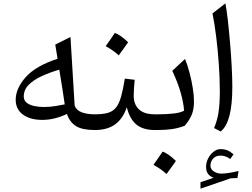

<svg xmlns="http://www.w3.org/2000/svg" viewBox="-20 -772 1495 1140"><path d="M321.8 -423.3 308.1 -507.3 398.4 -552.2 423.3 -144.5Q433.6 -117.2 465.3 -105.2Q497.1 -93.3 543 -93.3H543.5V0H543Q469.2 0 432.1 -22.7Q395 -45.4 377 -95.2Q303.2 -60.1 231 -60.1Q160.2 -60.1 116.7 -91.3Q73.2 -122.6 73.2 -179.7Q73.2 -246.6 132.3 -313.5Q191.4 -380.4 321.8 -423.3ZM332 -358.4Q274.9 -341.8 227.1 -319.6Q179.2 -297.4 150.1 -268.1Q121.1 -238.8 121.1 -199.2Q121.1 -175.3 138.9 -161.6Q156.7 -147.9 184.1 -142.3Q211.4 -136.7 240.7 -136.7Q275.4 -136.7 308.3 -142.1Q341.3 -147.5 364.3 -152.3Q357.9 -198.7 350.3 -245.4Q342.8 -292 332 -358.4Z M662.1 -576.7Q697.3 -563.5 740.7 -521Q727.1 -501.5 713.4 -482.4Q699.7 -463.4 685.1 -443.4Q651.4 -474.1 607.4 -498Q621.6 -518.1 635 -537.1Q648.4 -556.2 662.1 -576.7ZM543.5 0Q527.3 0 527.3 -32.7V-60.5Q527.3 -93.3 543.5 -93.3Q590.3 -93.3 620.1 -101.8Q649.9 -110.4 668.5 -133.1Q687 -155.8 698.7 -197.5Q710.4 -239.3 721.2 -305.2L779.8 -298.3Q773.9 -242.7 773.9 -203.1Q773.9 -152.3 804.9 -122.8Q835.9 -93.3 899.4 -93.3H899.9V0H899.4Q828.6 0 789.1 -33.2Q749.5 -66.4 732.9 -135.3Q710 -67.4 663.8 -33.7Q617.7 0 543.5 0Z M945.8 127.9Q981 141.1 1024.4 183.6Q1010.7 203.1 997.1 222.2Q983.4 241.2 968.8 261.2Q935.1 230.5 891.1 206.5Q905.3 186.5 918.7 167.5Q932.1 148.4 945.8 127.9ZM899.9 0Q883.8 0 883.8 -32.7V-60.5Q883.8 -93.3 899.9 -93.3H921.4Q967.8 -93.3 1009.3 -97.9Q1050.8 -102.5 1073.2 -114.7Q1069.3 -163.6 1052.5 -222.9Q1035.6 -282.2 1002.9 -351.6L1078.6 -421.9Q1092.8 -388.2 1105 -342Q1117.2 -295.9 1124.5 -250Q1131.8 -204.1 1131.8 -169.9Q1131.8 -125 1119.6 -93.5Q1107.4 -62 1077.1 -25.4Q1039.6 -11.2 1002 -5.6Q964.4 0 912.6 0Z M1229.5 211.4Q1229.5 232.4 1249.3 245.6Q1269 258.8 1294.9 258.8Q1313.5 258.8 1339.8 254.6Q1366.2 250.5 1396.5 243.2L1389.6 285.2L1350.1 286.6L1170.4 348.1V310.1L1248.5 283.2Q1203.6 268.6 1203.6 219.2Q1203.6 192.4 1216.1 168.2Q1228.5 144 1248.3 128.7Q1268.1 113.3 1290 113.3Q1310.1 113.3 1326.7 119.1Q1343.3 125 1366.7 144L1347.2 171.9Q1330.6 160.6 1316.7 156.2Q1302.7 151.9 1289.6 151.9Q1261.2 151.9 1245.4 169.7Q1229.5 187.5 1229.5 211.4ZM1318.4 -752Q1325.7 -713.9 1332.8 -651.9Q1339.8 -589.8 1345.9 -518.1Q1352.1 -446.3 1355.7 -377.2Q1359.4 -308.1 1359.4 -255.9Q1359.4 -149.4 1342.3 -84.5Q1325.2 -19.5 1290.5 8.8L1251 -11.7Q1269.5 -54.7 1277.3 -104.2Q1285.2 -153.8 1285.2 -231.9Q1285.2 -303.7 1279.5 -386.5Q1273.9 -469.2 1264.2 -549.3Q1254.4 -629.4 1241.7 -692.4Z"/></svg>

Font: Pinar-DS2-FD Regular
Style: Regular
Weight: 400
Designer: Amin Abedi
Version: Version 2.000